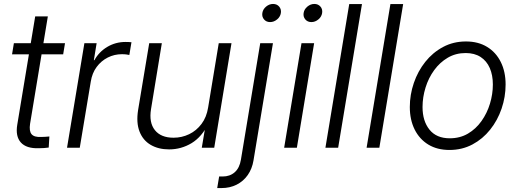

<svg xmlns="http://www.w3.org/2000/svg" viewBox="-20 -748 2619 972"><path d="M309.1 -529.3 299.8 -473.1H41L50.3 -529.3ZM158.2 -665H222.2L132.3 -121.6Q126.5 -84.5 139.9 -68.6Q153.3 -52.7 189 -54.7Q197.8 -54.7 209 -55.4Q220.2 -56.2 230 -57.1L226.6 -1Q215.8 0.5 202.4 1.5Q189 2.4 176.3 2.4Q113.3 4.4 85.4 -26.9Q57.6 -58.1 67.4 -116.7Z M319.3 0 407.2 -529.3H469.2L455.1 -443.4H458Q481 -485.4 522.9 -510.5Q564.9 -535.6 615.7 -535.6Q624.5 -535.6 632.3 -535.2Q640.1 -534.7 645.5 -534.2L634.8 -469.7Q630.4 -470.7 620.4 -472.2Q610.4 -473.6 597.2 -473.6Q559.1 -473.6 525.6 -456.8Q492.2 -439.9 469.2 -408.9Q446.3 -377.9 439.5 -334.5L383.8 0Z M835.9 8.3Q782.2 8.3 742.9 -14.6Q703.6 -37.6 686.3 -82.3Q668.9 -127 679.2 -191.4L735.4 -529.3H799.3L744.6 -195.8Q733.4 -127.4 764.2 -89.1Q794.9 -50.8 858.4 -50.8Q900.4 -50.8 937.5 -68.6Q974.6 -86.4 1000.2 -120.6Q1025.9 -154.8 1033.7 -204.1L1087.4 -529.3H1151.9L1064.5 0H1001.5L1022.5 -124.5H1036.1Q1002.4 -55.2 950 -23.4Q897.5 8.3 835.9 8.3Z M1297.4 -529.3H1361.8L1263.2 64.9Q1256.3 106.4 1234.4 137.9Q1212.4 169.4 1178.2 186.8Q1144 204.1 1101.1 204.1H1079.6L1089.4 145.5H1107.4Q1144 145.5 1168.5 123.8Q1192.9 102.1 1199.7 60.1ZM1347.2 -636.2Q1328.1 -636.2 1316.7 -649.7Q1305.2 -663.1 1308.1 -682.1Q1311 -701.2 1327.1 -714.6Q1343.3 -728 1362.3 -728Q1381.8 -728 1393.3 -714.6Q1404.8 -701.2 1401.9 -682.1Q1398.9 -663.1 1382.8 -649.7Q1366.7 -636.2 1347.2 -636.2Z M1418.5 0 1506.3 -529.3H1570.3L1482.9 0ZM1556.2 -636.2Q1537.1 -636.2 1525.6 -649.7Q1514.2 -663.1 1517.1 -682.1Q1520 -701.2 1536.1 -714.6Q1552.2 -728 1571.3 -728Q1590.8 -728 1602.3 -714.6Q1613.8 -701.2 1610.8 -682.1Q1607.9 -663.1 1591.8 -649.7Q1575.7 -636.2 1556.2 -636.2Z M1812.5 -727.5 1691.9 0H1627.4L1748 -727.5Z M2021 -727.5 1900.4 0H1835.9L1956.5 -727.5Z M2255.4 11.2Q2193.4 11.2 2148.4 -16.1Q2103.5 -43.5 2079.1 -92.5Q2054.7 -141.6 2054.7 -206.1Q2054.7 -268.6 2075 -327.9Q2095.2 -387.2 2132.8 -434.6Q2170.4 -481.9 2222.7 -510Q2274.9 -538.1 2338.9 -538.1Q2400.9 -538.1 2445.8 -510.7Q2490.7 -483.4 2515.1 -434.3Q2539.6 -385.3 2539.6 -320.3Q2539.6 -257.3 2519.3 -198Q2499 -138.7 2461.4 -91.6Q2423.8 -44.4 2371.6 -16.6Q2319.3 11.2 2255.4 11.2ZM2256.8 -47.9Q2308.6 -47.9 2348.9 -71.5Q2389.2 -95.2 2417.5 -135Q2445.8 -174.8 2460.4 -223.1Q2475.1 -271.5 2475.1 -320.3Q2475.1 -367.7 2459.5 -403.6Q2443.8 -439.5 2413.1 -459.5Q2382.3 -479.5 2337.4 -479.5Q2287.1 -479.5 2246.8 -455.8Q2206.5 -432.1 2178 -392.8Q2149.4 -353.5 2134.3 -304.7Q2119.1 -255.9 2119.1 -206.1Q2119.1 -135.3 2154.3 -91.6Q2189.5 -47.9 2256.8 -47.9Z"/></svg>

Font: Inter 24pt Light
Style: Italic
Weight: 300
Italic angle: -9.3988°
Designer: Rasmus Andersson
Foundry: rsms
Version: Version 4.001;git-66647c0bb